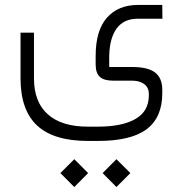

<svg xmlns="http://www.w3.org/2000/svg" viewBox="-20 -355 744 781"><path d="M397.5 349.1 453.6 292.5 510.3 349.1 453.6 405.8ZM225.6 349.1 282.2 292.5 338.4 349.1 282.2 405.8ZM369.1 -127.9Q369.1 -231 415 -283Q460.9 -335 542 -335H640.1L640.6 -278.8H539.6Q483.9 -278.8 454.8 -239.5Q425.8 -200.2 424.3 -127.9V-97.2V-82.5H439H517.1Q582 -82.5 611.1 -59.8Q640.1 -37.1 640.1 10.3V24.4Q640.1 122.6 576.7 170.4Q513.2 218.3 378.4 218.3H337.4Q198.2 218.3 130.9 155.5Q63.5 92.8 63.5 -36.6V-222.2H118.2V-36.6Q118.2 60.1 174.6 110.1Q231 160.2 337.4 160.2H378.4Q476.6 160.2 531 128.9Q585.4 97.7 585.4 33.2V27.3Q585.4 1 566.7 -12.9Q547.9 -26.9 517.1 -26.9H439.9Q402.8 -26.9 386 -42.5Q369.1 -58.1 369.1 -92.8Z"/></svg>

Font: Shabnam Thin FD
Style: Thin-FD
Weight: 100
Foundry: DejaVu fonts team - Redesigned by Saber Rastikerdar - Based on Vazir font
Version: Version 5.0.0